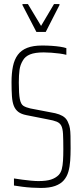

<svg xmlns="http://www.w3.org/2000/svg" viewBox="-20 -921 405 949"><path d="M182 8Q162 8 137.5 6.5Q113 5 90 2Q67 -1 49 -4V-39Q68 -36 90 -33Q112 -30 133.5 -28Q155 -26 170 -26Q209 -26 232 -33.5Q255 -41 270 -56Q281 -68 285.5 -85.5Q290 -103 291.5 -127.5Q293 -152 293 -183Q293 -231 291.5 -258.5Q290 -286 283 -299.5Q276 -313 260.5 -319.5Q245 -326 216 -331L110 -352Q85 -357 70.5 -368Q56 -379 48.5 -397.5Q41 -416 39 -445.5Q37 -475 37 -515Q37 -559 44 -593Q51 -627 68 -650Q85 -673 114.5 -684.5Q144 -696 188 -696Q212 -696 235 -694.5Q258 -693 277.5 -690Q297 -687 308 -683V-650Q293 -654 273.5 -656.5Q254 -659 233.5 -660.5Q213 -662 196 -662Q153 -662 128.5 -652Q104 -642 93 -622Q80 -601 76.5 -575.5Q73 -550 73 -513Q73 -457 78 -431.5Q83 -406 95.5 -398Q108 -390 130 -385L229 -366Q255 -362 272.5 -355.5Q290 -349 301 -339Q312 -329 318 -312Q323 -302 325.5 -287Q328 -272 328.5 -248.5Q329 -225 329 -188Q329 -156 327 -126.5Q325 -97 318 -72.5Q311 -48 295.5 -30Q280 -12 252.5 -2Q225 8 182 8ZM160 -763 91 -896V-901H118L183 -793L247 -901H274V-896L206 -763Z"/></svg>

Font: Saira ExtraCondensed Thin
Style: Regular
Weight: 250
Width: 2
Designer: Hector Gatti with collaboration of the Omnibus-Type team
Foundry: Omnibus-Type
Version: Version 1.101